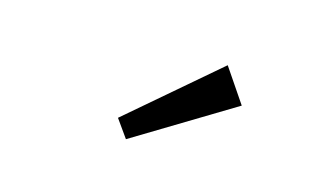

<svg xmlns="http://www.w3.org/2000/svg" viewBox="-38 -762 516 320"><g transform="rotate(15 220.0 -601.5)"><path d="M364 -624 192 -520 170 -551 324 -683Z"/></g></svg>

Font: Zilla Slab
Style: Regular
Weight: 400
Designer: Typotheque.com
Foundry: Typotheque type foundry
Version: Version 1.1; 2017; ttfautohint (v1.6)